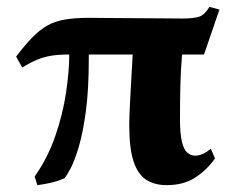

<svg xmlns="http://www.w3.org/2000/svg" viewBox="-20 -526 660 560"><path d="M89 14 81 -11Q119 -65 141 -128.5Q163 -192 172.5 -255Q182 -318 182 -367Q151 -367 129.5 -363.5Q108 -360 88.5 -352Q69 -344 45 -329L27 -361Q53 -395 74.5 -417Q96 -439 118 -451.5Q140 -464 169.5 -469Q199 -474 239 -474Q260 -474 295 -473.5Q330 -473 370.5 -473Q411 -473 448.5 -472.5Q486 -472 511 -472Q546 -472 561.5 -477.5Q577 -483 591 -506L620 -498L575 -367H511Q507 -318 506 -274Q505 -230 505 -178Q505 -136 510.5 -113Q516 -90 526 -81Q536 -72 550 -72Q570 -72 595 -92L607 -64Q586 -33 551.5 -9.5Q517 14 466 14Q432 14 407.5 -1Q383 -16 370 -54Q357 -92 357 -161Q357 -186 359 -222Q361 -258 363 -296.5Q365 -335 367 -367H239V-356Q239 -265 230.5 -202Q222 -139 210 -98.5Q198 -58 186.5 -36Q175 -14 168 -6Q147 3 126.5 7.5Q106 12 89 14Z"/></svg>

Font: Libre Bodoni SemiBold
Style: Italic
Weight: 600
Italic angle: -13°
Version: Version 2.003